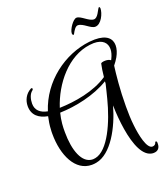

<svg xmlns="http://www.w3.org/2000/svg" viewBox="-189 -1015 1021 1193"><g transform="rotate(-20 322.0 -418.0)"><path d="M546 -795C586 -795 615 -859 615 -892C615 -894 613 -902 609 -902C608 -902 607 -901 606 -900C595 -887 580 -841 554 -841C521 -841 484 -888 455 -888C432 -888 394 -832 394 -806C394 -799 398 -794 401 -794C403 -794 404 -795 406 -798C416 -817 430 -841 446 -841C481 -841 515 -795 546 -795ZM613 66H619C646 66 662 49 662 21V14C662 7 659 3 655 3C653 3 650 5 649 10C647 18 638 26 627 26H625C588 26 568 -71 561 -137C556 -179 555 -222 555 -265C555 -373 566 -476 573 -528C584 -541 594 -556 603 -571C617 -596 625 -621 625 -644C625 -688 594 -722 515 -722C504 -722 492 -721 479 -720C310 -701 146 -580 89 -402C42 -411 13 -436 13 -480C13 -509 22 -542 43 -557C46 -559 48 -563 48 -566C48 -569 46 -572 42 -572C41 -572 40 -572 38 -571C0 -551 -18 -512 -18 -475C-18 -414 22 -384 80 -373C74 -346 69 -318 68 -289C67 -279 67 -270 67 -261C67 -119 124 4 233 4C243 4 253 3 263 1C366 -18 445 -165 482 -298C483 -243 488 -188 496 -138C514 -27 550 61 613 66ZM166 -397C212 -540 326 -683 475 -701C484 -702 493 -703 501 -703C561 -703 587 -673 587 -633C587 -615 581 -594 571 -574C570 -571 568 -569 567 -566C556 -574 543 -576 531 -576C516 -576 503 -572 502 -568C497 -545 492 -516 489 -483C398 -421 268 -400 166 -397ZM251 -26C178 -26 144 -125 144 -244C144 -262 144 -280 146 -299C148 -321 152 -345 158 -368C261 -371 389 -397 486 -456L485 -441C479 -413 470 -381 462 -348C426 -207 355 -45 267 -28C261 -27 256 -26 251 -26Z"/></g></svg>

Font: Style Script
Style: Regular
Weight: 400
Designer: Robert E. Leuschke
Foundry: Robert E. Leuschke
Version: Version 1.010